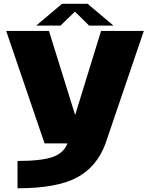

<svg xmlns="http://www.w3.org/2000/svg" viewBox="-20 -753 802 1008"><path d="M214 0 12.5 -590.5H237L374.5 -149L510.5 -590.5H735L534 0Q489.5 122.5 383.8 179Q278 235.5 72 235.5V92Q198.5 92 257 71Q315 50.5 334 0ZM170 -618.5 305.5 -733H440L576 -618.5H448L373.5 -692L297.5 -618.5Z"/></svg>

Font: Anybody ExtraExpanded ExtraBold
Style: Regular
Weight: 800
Width: 8
Designer: Tyler Finck
Foundry: Etcetera Type Company
Version: Version 1.010; ttfautohint (v1.8.3) -l 8 -r 50 -G 200 -x 14 